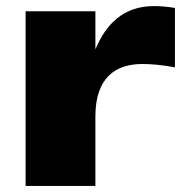

<svg xmlns="http://www.w3.org/2000/svg" viewBox="-20 -610 609 630"><path d="M554 -584C530 -588 507 -590 485 -590C386 -590 328 -532 293 -448V-573H64V0H293V-228C293 -360 364 -400 447 -400C476 -400 512 -397 554 -389Z"/></svg>

Font: Bounded ExtBd
Style: Regular
Weight: 800
Designer: Vlad Churkin
Version: Version 3.0